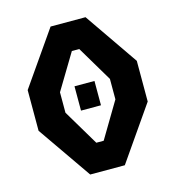

<svg xmlns="http://www.w3.org/2000/svg" viewBox="-108 -822 837 915"><g transform="rotate(-15 310.0 -365.0)"><path d="M261 -425.5H359.5V-305.5H261ZM40.8 -265V-465.8L224.6 -730H397L579.2 -465.8V-265L395.3 0H224.6ZM328.2 -138.8 433.2 -315V-415.8L328.8 -591.2H292.4L186.8 -415.8V-315L291.8 -138.8Z"/></g></svg>

Font: Monaspace Krypton Var ExLight
Style: Regular
Weight: 200
Designer: Riley Cran and the Lettermatic Team
Version: Version 1.200 (Monaspace Krypton Var)